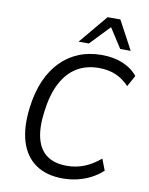

<svg xmlns="http://www.w3.org/2000/svg" viewBox="-100 -1000 837 1081"><g transform="rotate(10 318.5 -460.0)"><path d="M334 9Q240 9 178.5 -34Q117 -77 92.5 -158.5Q68 -240 83 -354Q94 -441 123 -507.5Q152 -574 197 -620Q242 -666 301 -690Q360 -714 432 -714Q498 -714 551 -692.5Q604 -671 637 -630L602 -566Q566 -604 524 -621.5Q482 -639 428 -639Q356 -639 302 -606Q248 -573 214 -507.5Q180 -442 168 -346Q155 -251 171.5 -188.5Q188 -126 231.5 -95.5Q275 -65 344 -65Q396 -65 442.5 -83Q489 -101 535 -140L560 -75Q531 -48 494.5 -29Q458 -10 417.5 -0.5Q377 9 334 9ZM289 -765 426 -929H499L587 -765H527L455 -877L348 -765Z"/></g></svg>

Font: Nunito Sans 10pt SemiCondensed
Style: Italic
Weight: 400
Width: 4
Italic angle: -9°
Designer: Vernon Adams
Foundry: Vernon Adams
Version: Version 3.101;gftools[0.9.27]